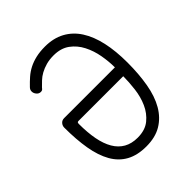

<svg xmlns="http://www.w3.org/2000/svg" viewBox="-206 -871 1011 1011"><g transform="rotate(-45 300.0 -365.0)"><path d="M142 -338Q136 -338 134 -335Q132 -332 132 -325Q132 -261 141.5 -211Q151 -161 171.5 -126Q192 -91 224 -73Q256 -55 300 -55Q356 -55 390.5 -83Q425 -111 444 -153.5Q463 -196 469 -246Q475 -296 475 -338ZM294 -740Q357 -740 404 -714.5Q451 -689 481.5 -641.5Q512 -594 527 -526.5Q542 -459 542 -373Q542 -287 529.5 -216Q517 -145 488 -95Q459 -45 413 -17.5Q367 10 300 10Q234 10 188.5 -15Q143 -40 115.5 -88.5Q88 -137 76 -207Q64 -277 64 -366Q64 -380 73.5 -391Q83 -402 99 -402H477Q477 -445 468.5 -493Q460 -541 439 -582Q418 -623 382.5 -649Q347 -675 293 -675Q262 -675 237 -668Q212 -661 192 -650Q172 -639 157.5 -625Q143 -611 131 -599Q125 -591 121 -588.5Q117 -586 110 -586Q96 -586 86.5 -597.5Q77 -609 77 -622Q77 -629 79.5 -634.5Q82 -640 87 -645Q106 -665 126.5 -683Q147 -701 171.5 -713.5Q196 -726 226 -733Q256 -740 294 -740Z"/></g></svg>

Font: Maple Mono ExtraLight
Style: Regular
Weight: 275
Monospace: yes
Designer: subframe7536
Version: Version 7.000